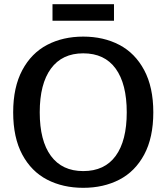

<svg xmlns="http://www.w3.org/2000/svg" viewBox="-20 -884 796 918"><path d="M231 -864H525V-785H231ZM43 -347Q43 -467 86.5 -548.5Q130 -630 205.5 -669.5Q281 -709 378 -709Q475 -709 550.5 -669.5Q626 -630 669.5 -548.5Q713 -467 713 -347Q713 -226 669.5 -145Q626 -64 550.5 -25Q475 14 378 14Q281 14 205.5 -25Q130 -64 86.5 -145Q43 -226 43 -347ZM586 -347Q586 -483 533 -556Q480 -629 378 -629Q277 -629 223.5 -556Q170 -483 170 -347Q170 -211 223.5 -138.5Q277 -66 378 -66Q480 -66 533 -138.5Q586 -211 586 -347Z"/></svg>

Font: Maitree SemiBold
Style: Regular
Weight: 600
Designer: CadsonDemak Team
Foundry: CadsonDemak
Version: Version 1.001